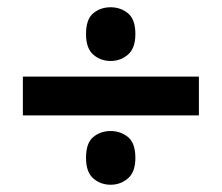

<svg xmlns="http://www.w3.org/2000/svg" viewBox="-20 -617 612 529"><path d="M217 -523Q217 -564 237 -580.5Q257 -597 285 -597Q312 -597 332.5 -580.5Q353 -564 353 -523Q353 -484 332.5 -466.5Q312 -449 285 -449Q257 -449 237 -466.5Q217 -484 217 -523ZM43 -299V-406H528V-299ZM217 -182Q217 -223 237 -239.5Q257 -256 285 -256Q312 -256 332.5 -239.5Q353 -223 353 -182Q353 -143 332.5 -125.5Q312 -108 285 -108Q257 -108 237 -125.5Q217 -143 217 -182Z"/></svg>

Font: Noto Sans Sinhala UI
Style: Bold
Weight: 700
Designer: Jelle Bosma - Monotype Design Team
Foundry: Monotype Imaging Inc.
Version: Version 2.006; ttfautohint (v1.8.4.7-5d5b)